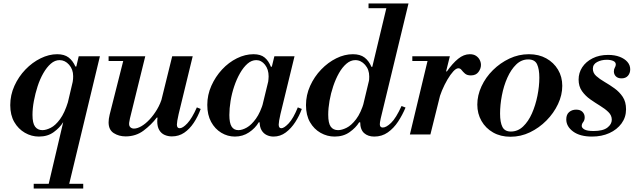

<svg xmlns="http://www.w3.org/2000/svg" viewBox="-20 -774 3675 1105"><path d="M257 298 433 -450H555L375 298ZM174 311V284H459V311ZM204 12Q161 12 123 -10Q85 -32 62 -72Q39 -112 39 -169Q39 -227 63 -280Q87 -333 126.5 -374Q166 -415 214 -438.5Q262 -462 309 -462Q350 -462 374.5 -443.5Q399 -425 414 -391H421L398 -300Q400 -311 400.5 -319.5Q401 -328 401 -336Q401 -375 377.5 -401.5Q354 -428 323 -428Q296 -428 272.5 -407.5Q249 -387 229.5 -353Q210 -319 196.5 -277.5Q183 -236 175 -193Q167 -150 167 -113Q167 -65 182 -45Q197 -25 224 -25Q245 -25 272 -38.5Q299 -52 325.5 -88Q352 -124 372 -189L350 -70H343Q324 -39 289 -13.5Q254 12 204 12Z M703 11Q664 11 634.5 -8Q605 -27 605 -70Q605 -89 611 -114L696 -450H816L728 -93Q727 -86 725 -77Q723 -68 723 -61Q723 -48 731 -41Q739 -34 751 -34Q770 -34 793.5 -47.5Q817 -61 840.5 -86Q864 -111 884 -144.5Q904 -178 915 -218L889 -97H882Q851 -56 806.5 -22.5Q762 11 703 11ZM605 -423V-450H772V-423ZM969 11Q947 11 927.5 2.5Q908 -6 896.5 -25.5Q885 -45 885 -76Q885 -89 888 -106Q891 -123 898 -154L971 -450H1089L1008 -117Q1003 -95 1000.5 -80Q998 -65 998 -57Q998 -36 1014 -36Q1032 -36 1058.5 -64.5Q1085 -93 1113 -156L1135 -147Q1119 -103 1095 -67Q1071 -31 1040 -10Q1009 11 969 11Z M1332 12Q1290 12 1253.5 -10Q1217 -32 1195 -72.5Q1173 -113 1173 -170Q1173 -228 1196.5 -280.5Q1220 -333 1258 -374Q1296 -415 1343.5 -438.5Q1391 -462 1439 -462Q1480 -462 1503 -443Q1526 -424 1539 -390H1545L1523 -299Q1524 -309 1525 -317.5Q1526 -326 1526 -334Q1526 -375 1505 -401.5Q1484 -428 1455 -428Q1428 -428 1404.5 -407.5Q1381 -387 1361.5 -353Q1342 -319 1328 -277.5Q1314 -236 1307 -193Q1300 -150 1300 -112Q1300 -66 1313 -45.5Q1326 -25 1352 -25Q1374 -25 1400.5 -40Q1427 -55 1453 -91Q1479 -127 1497 -189L1475 -70H1469Q1449 -36 1413 -12Q1377 12 1332 12ZM1554 12Q1533 12 1514.5 3Q1496 -6 1485 -25Q1474 -44 1474 -76Q1474 -89 1477 -106Q1480 -123 1487 -154L1559 -450H1675L1594 -117Q1589 -95 1586.5 -80Q1584 -65 1584 -57Q1584 -36 1599 -36Q1615 -36 1641.5 -64Q1668 -92 1694 -156L1717 -147Q1703 -108 1679.5 -71.5Q1656 -35 1624.5 -11.5Q1593 12 1554 12Z M2134 12Q2098 12 2075.5 -8Q2053 -28 2053 -72Q2053 -86 2055.5 -103.5Q2058 -121 2066 -153L2210 -754H2331L2171 -92Q2168 -79 2167 -71Q2166 -63 2166 -59Q2166 -40 2183 -40Q2203 -40 2231 -67Q2259 -94 2291 -164L2314 -155Q2296 -112 2271 -74Q2246 -36 2212 -12Q2178 12 2134 12ZM1906 12Q1863 12 1825 -9.5Q1787 -31 1764 -71Q1741 -111 1741 -169Q1741 -227 1765 -280Q1789 -333 1828.5 -374Q1868 -415 1915.5 -438.5Q1963 -462 2011 -462Q2053 -462 2078 -443Q2103 -424 2118 -389H2125L2102 -298Q2104 -309 2104.5 -317.5Q2105 -326 2105 -334Q2105 -374 2081 -401Q2057 -428 2025 -428Q1998 -428 1974 -407.5Q1950 -387 1931 -353.5Q1912 -320 1898 -278.5Q1884 -237 1876.5 -194Q1869 -151 1869 -114Q1869 -65 1883.5 -45Q1898 -25 1926 -25Q1947 -25 1974.5 -38.5Q2002 -52 2029.5 -88Q2057 -124 2076 -189L2054 -70H2047Q2028 -39 1992 -13.5Q1956 12 1906 12ZM2101 -727V-754H2296V-727Z M2339 0 2447 -450H2569L2457 0ZM2353 -423V-450H2557V-423ZM2502 -185 2545 -363H2552Q2584 -409 2616.5 -435.5Q2649 -462 2684 -462Q2706 -462 2720 -452.5Q2734 -443 2741 -429Q2748 -415 2748 -400Q2748 -379 2733.5 -359.5Q2719 -340 2690 -340Q2668 -340 2656 -350.5Q2644 -361 2636.5 -371Q2629 -381 2618 -381Q2605 -381 2588.5 -363Q2572 -345 2555 -316Q2538 -287 2523.5 -252.5Q2509 -218 2502 -185Z M2918 13Q2861 13 2818 -11.5Q2775 -36 2751 -78Q2727 -120 2727 -172Q2727 -225 2751 -277Q2775 -329 2817 -370.5Q2859 -412 2912 -437Q2965 -462 3024 -462Q3081 -462 3124 -438Q3167 -414 3191.5 -373Q3216 -332 3216 -280Q3216 -227 3191.5 -175Q3167 -123 3125 -80.5Q3083 -38 3030 -12.5Q2977 13 2918 13ZM2920 -17Q2960 -17 2990.5 -46Q3021 -75 3041.5 -121.5Q3062 -168 3073 -222.5Q3084 -277 3084 -327Q3084 -376 3071 -404Q3058 -432 3020 -432Q2981 -432 2951 -403Q2921 -374 2900 -327Q2879 -280 2868.5 -225Q2858 -170 2858 -120Q2858 -70 2871.5 -43.5Q2885 -17 2920 -17Z M3387 12Q3318 12 3278.5 -17Q3239 -46 3239 -87Q3239 -115 3255.5 -129Q3272 -143 3296 -143Q3320 -143 3332.5 -130Q3345 -117 3345 -99Q3345 -82 3336.5 -71.5Q3328 -61 3328 -49Q3328 -38 3343.5 -29Q3359 -20 3396 -20Q3450 -20 3475.5 -39.5Q3501 -59 3501 -85Q3501 -110 3481.5 -129Q3462 -148 3434 -165Q3406 -182 3377.5 -202Q3349 -222 3329.5 -249.5Q3310 -277 3310 -316Q3310 -355 3331 -387Q3352 -419 3390.5 -438.5Q3429 -458 3480 -458Q3518 -458 3546.5 -447Q3575 -436 3591 -417.5Q3607 -399 3607 -375Q3607 -353 3594 -338Q3581 -323 3557 -323Q3536 -323 3524.5 -334.5Q3513 -346 3513 -363Q3513 -376 3518.5 -385Q3524 -394 3524 -403Q3524 -417 3509 -423.5Q3494 -430 3472 -430Q3441 -430 3416.5 -417Q3392 -404 3392 -378Q3392 -354 3411.5 -336.5Q3431 -319 3459.5 -302.5Q3488 -286 3516.5 -265.5Q3545 -245 3564 -216.5Q3583 -188 3583 -145Q3583 -99 3557 -63.5Q3531 -28 3487 -8Q3443 12 3387 12Z"/></svg>

Font: Libre Bodoni Medium
Style: Italic
Weight: 500
Italic angle: -13°
Designer: Pablo Impallari, Rodrigo Fuenzalida
Foundry: Impallari Type
Version: Version 2.005;gftools[0.9.23]